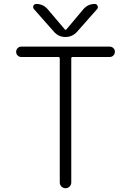

<svg xmlns="http://www.w3.org/2000/svg" viewBox="-20 -995 673 993"><path d="M546.9 -700.2H355.5Q348.6 -700.2 348.6 -693.4V-50.8Q348.6 -39.1 339.8 -30.3Q331.1 -21.5 318.8 -21.5Q306.6 -21.5 297.9 -30.3Q289.1 -39.1 289.1 -50.8V-693.4Q289.1 -700.2 281.2 -700.2H89.8Q79.1 -700.2 71.3 -708Q63.5 -715.8 63.5 -727.1Q63.5 -738.3 71.3 -746.1Q79.1 -753.9 89.8 -753.9H546.9Q558.6 -753.9 566.4 -746.1Q574.2 -738.3 574.2 -727.1Q574.2 -715.8 566.4 -708Q558.6 -700.2 546.9 -700.2ZM314.5 -843.8Q319.3 -837.9 324.2 -843.8L411.1 -947.3Q434.6 -974.6 470.7 -974.6Q480.5 -974.6 484.4 -964.8Q486.3 -960.9 486.3 -958Q486.3 -952.1 482.4 -948.2L378.9 -831.1Q354.5 -803.7 318.4 -803.7Q282.2 -803.7 258.8 -831.1L155.3 -948.2Q151.4 -953.1 151.4 -958Q151.4 -961.9 152.3 -964.8Q157.2 -974.6 168 -974.6Q203.1 -974.6 226.6 -947.3Z"/></svg>

Font: irohamaru Light
Style: Regular
Weight: 200
Designer: [Source Han Sans]
Ryoko NISHIZUKA  (kana & ideographs); Paul D. Hunt (Latin, Greek & Cyrillic); Wenlong ZHANG  (bopomofo
Version: Version 1.01